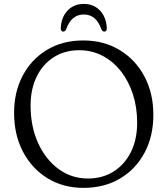

<svg xmlns="http://www.w3.org/2000/svg" viewBox="-20 -916 832 954"><path d="M393.5 -715Q496 -715 574.8 -667.2Q653.5 -619.5 697.8 -536Q742 -452.5 742 -345.5Q742 -239 698.2 -157Q654.5 -75 576.2 -28.8Q498 17.5 395 17.5Q293.5 17.5 215.8 -30.5Q138 -78.5 94 -162.5Q50 -246.5 50 -355Q50 -459.5 93.2 -540.8Q136.5 -622 213.8 -668.5Q291 -715 393.5 -715ZM661.5 -306.5Q661.5 -383.5 640 -449Q618.5 -514.5 579.8 -563.2Q541 -612 488.5 -639.2Q436 -666.5 373.5 -666.5Q301.5 -666.5 247 -631.8Q192.5 -597 162.2 -535Q132 -473 132 -392Q132 -287.5 169.2 -205.5Q206.5 -123.5 271 -76.2Q335.5 -29 417 -29Q489.5 -29 544.5 -63.8Q599.5 -98.5 630.5 -160.8Q661.5 -223 661.5 -306.5ZM396.5 -844Q334.5 -844 309 -771Q303 -759 295 -759Q281 -759 282 -777.5Q284.5 -830.5 315.8 -863.5Q347 -896.5 396.5 -896.5Q445.5 -896.5 476.8 -863.5Q508 -830.5 510.5 -777.5Q511.5 -759 498 -759Q489.5 -759 483.5 -771Q458 -844 396.5 -844Z"/></svg>

Font: Fraunces 9pt SuperSoft Light
Style: Regular
Weight: 300
Version: Version 1.000;[b76b70a41]